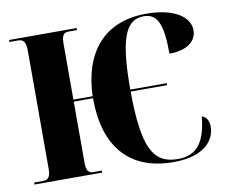

<svg xmlns="http://www.w3.org/2000/svg" viewBox="-80 -824 1108 934"><g transform="rotate(-10 474.5 -357.0)"><path d="M704 10C871 10 912 -73 912 -129C912 -150 905 -177 878 -185C865 -57 821 -1 728 -1C606 -1 560 -85 558 -364H738V-374H558C558 -615 591 -714 683 -714C751 -714 776 -661 776 -513C867 -513 911 -554 911 -605C911 -671 836 -724 698 -724C485 -724 379 -584 372 -374H277V-649C277 -689 286 -704 310 -704H353V-714H19V-704H63C88 -704 100 -689 100 -648V-62C100 -26 89 -10 66 -10H19V0H353V-10H310C286 -10 277 -26 277 -63V-364H372C372 -122 489 10 704 10Z"/></g></svg>

Font: Noto Serif Display Condensed Black
Style: Regular
Weight: 900
Width: 3
Designer: Monotype Design Team
Foundry: Monotype Imaging Inc.
Version: Version 2.009